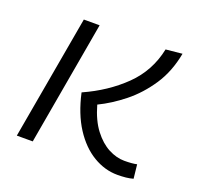

<svg xmlns="http://www.w3.org/2000/svg" viewBox="-99 -634 785 753"><g transform="rotate(20 293.0 -257.0)"><path d="M462.4 9.8Q409.7 9.8 361.1 -19.3Q312.5 -48.3 275.6 -105.2Q238.8 -162.1 220.2 -246.1Q316.4 -289.1 384.5 -355.5Q452.6 -421.9 472.2 -517.1L540.5 -523.9Q525.9 -445.3 487.1 -387Q448.2 -328.6 397.2 -287.8Q346.2 -247.1 294.4 -222.2Q311.5 -161.6 340.3 -124Q369.1 -86.4 402.8 -68.8Q436.5 -51.3 468.8 -51.3Q502.4 -51.3 521.5 -55.7L527.8 2.4Q514.2 6.3 497.8 8.1Q481.4 9.8 462.4 9.8ZM39.6 0 130.9 -517.6H196.8L106 0Z"/></g></svg>

Font: Cascadia Code Light
Style: Italic
Weight: 300
Italic angle: -10°
Monospace: yes
Designer: Aaron Bell
Foundry: Saja Typeworks
Version: Version 2404.023; ttfautohint (v1.8.4)